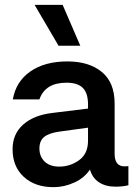

<svg xmlns="http://www.w3.org/2000/svg" viewBox="-20 -764 560 794"><path d="M239 -744 312 -575H222L123 -744ZM511 -77V2Q487 8 458 8Q417 8 389.5 -10Q362 -28 352 -63Q329 -28 287 -9Q245 10 201 10Q125 10 78.5 -32.5Q32 -75 32 -147Q32 -210 76 -249Q120 -288 197 -297L344 -315V-332Q344 -379 322.5 -400.5Q301 -422 255 -422Q167 -422 143 -353H33Q46 -427 105.5 -468.5Q165 -510 259 -510Q348 -510 401 -466.5Q454 -423 454 -336V-128Q454 -76 495 -76Q504 -76 511 -77ZM344 -182V-236L227 -220Q183 -214 163 -198Q143 -182 143 -150Q143 -117 164.5 -96Q186 -75 225 -75Q270 -75 307 -101.5Q344 -128 344 -182Z"/></svg>

Font: CBA Beacon Sans Bold
Style: Regular
Weight: 700
Designer: Wei Huang
Foundry: Wei Huang
Version: Version 1.002